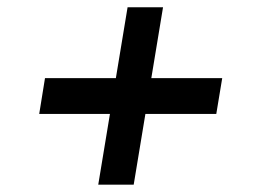

<svg xmlns="http://www.w3.org/2000/svg" viewBox="-20 -547 705 521"><path d="M246.6 -45.9 326.2 -527.3H422.4L342.8 -45.9ZM86.4 -237.8 102.1 -335H583L566.9 -237.8Z"/></svg>

Font: Inter 16pt Medium
Style: Italic
Weight: 500
Italic angle: -9.3988°
Version: Version 4.001;git-66647c0bb